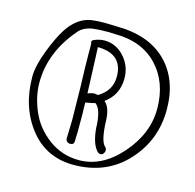

<svg xmlns="http://www.w3.org/2000/svg" viewBox="-85 -655 720 710"><g transform="rotate(15 275.5 -299.5)"><path d="M326 -387Q326 -333 276 -304L262 -306Q255 -306 240 -301L239 -300H237Q234 -391 232 -429Q232 -435 230 -475Q326 -474 326 -387ZM300 -207Q300 -200 301 -198V-188Q306 -123 331 -99Q336 -95 341 -95Q351 -95 355.5 -106.5Q360 -118 351 -126Q334 -141 330 -207Q330 -270 305 -289Q355 -325 355 -388Q355 -436 323.5 -470.5Q292 -505 248 -505Q228 -505 208 -496L207 -495Q201 -494 201 -486L202 -484Q202 -481 203 -479V-447Q203 -404 206 -318Q208 -204 208 -189Q208 -181 206 -119Q206 -112 211 -107.5Q216 -103 223 -103Q238 -103 238 -117Q238 -136 239 -151V-185V-223Q238 -240 238 -265Q268 -270 274 -273Q295 -260 300 -207ZM78 -186Q55 -240 55 -293Q55 -409 141 -509Q158 -530 194 -536Q217 -539 254 -539Q267 -538 278 -538Q382 -538 441.5 -475Q501 -412 501 -311Q501 -216 429.5 -134.5Q358 -53 270 -53Q205 -53 153.5 -91Q102 -129 78 -186ZM24 -308Q24 -191 87 -111Q150 -31 255 -31Q380 -31 458 -115.5Q536 -200 536 -317Q536 -432 468 -499.5Q400 -567 275 -567Q260 -567 245 -568Q207 -569 180 -565Q144 -559 116 -531Q86 -503 55 -428Q24 -353 24 -308Z"/></g></svg>

Font: Neythal
Style: Regular
Weight: 400
Designer: Tharique Azeez
Foundry: Tharique Azeez
Version: Version 0.44